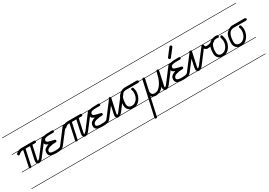

<svg xmlns="http://www.w3.org/2000/svg" viewBox="14 -1412 3556 2535"><g transform="rotate(-30 1791.5 -144.0)"><path d="M385 -280H362V-279Q362 -262 344 -262H301L258 -64Q256 -55 256 -49Q256 -47 258 -43Q265 -43 273.5 -50Q282 -57 291 -67L449 -275Q455 -283 462 -283Q469 -283 475.5 -277.5Q482 -272 482 -266Q482 -258 478 -254L318 -46Q306 -30 293 -21H385V-14H282Q270 -8 258 -8Q246 -8 237 -14H142Q138 -7 131 -7Q117 -7 112 -14H0V-21H110V-23Q110 -28 111 -29L161 -262H146Q133 -262 123 -256.5Q113 -251 105.5 -244.5Q98 -238 92.5 -233Q87 -228 83 -228Q75 -228 69 -234Q63 -240 63 -246Q63 -257 72 -266Q80 -274 90 -280H0V-287H104Q112 -290 121 -293Q136 -297 146 -297H344Q357 -297 361 -287H385ZM197 -262 145 -22V-21H229Q221 -32 221 -51Q221 -62 223 -71L265 -262ZM385 239H0V232H385ZM385 -535H0V-542H385Z M707 -280H636V-279Q636 -269 631.5 -265.5Q627 -262 619 -262Q583 -262 556.5 -261.5Q530 -261 512 -257Q494 -253 485 -244.5Q476 -236 476 -219Q476 -202 506.5 -192Q537 -182 590 -171Q602 -168 602 -156Q602 -136 585 -136Q559 -136 534 -132.5Q509 -129 488.5 -122.5Q468 -116 455.5 -104.5Q443 -93 443 -77Q443 -63 451.5 -57Q460 -51 473.5 -47.5Q487 -44 503 -44H534Q566 -44 584 -49Q602 -54 612 -68L772 -278Q778 -286 785 -286Q792 -286 798.5 -280Q805 -274 805 -267Q805 -260 801 -256L641 -47Q632 -36 622 -28Q616 -24 609 -21H707V-14H591Q581 -11 568 -10Q550 -8 525 -8Q505 -8 484 -10Q472 -11 460 -14H385V-21H442Q427 -27 418 -38Q407 -51 407 -73Q407 -112 430.5 -132Q454 -152 489 -161Q465 -169 452.5 -180Q440 -191 440 -213Q440 -243 450 -259Q459 -272 475 -280H385V-287H493Q512 -292 539 -294Q573 -296 619 -296Q631 -296 634 -287H707ZM707 -535H385V-542H707ZM707 239H385V232H707Z M1091 -280H1068V-279Q1068 -262 1050 -262H1007L964 -64Q962 -55 962 -49Q962 -47 964 -43Q971 -43 979.5 -50Q988 -57 997 -67L1155 -275Q1161 -283 1168 -283Q1175 -283 1181.5 -277.5Q1188 -272 1188 -266Q1188 -258 1184 -254L1024 -46Q1012 -30 999 -21H1091V-14H988Q976 -8 964 -8Q952 -8 943 -14H848Q844 -7 837 -7Q823 -7 818 -14H706V-21H816V-23Q816 -28 817 -29L867 -262H852Q839 -262 829 -256.5Q819 -251 811.5 -244.5Q804 -238 798.5 -233Q793 -228 789 -228Q781 -228 775 -234Q769 -240 769 -246Q769 -257 778 -266Q786 -274 796 -280H706V-287H810Q818 -290 827 -293Q842 -297 852 -297H1050Q1063 -297 1067 -287H1091ZM903 -262 851 -22V-21H935Q927 -32 927 -51Q927 -62 929 -71L971 -262ZM1091 239H706V232H1091ZM1091 -535H706V-542H1091Z M1413 -280H1342V-279Q1342 -269 1337.5 -265.5Q1333 -262 1325 -262Q1289 -262 1262.5 -261.5Q1236 -261 1218 -257Q1200 -253 1191 -244.5Q1182 -236 1182 -219Q1182 -202 1212.5 -192Q1243 -182 1296 -171Q1308 -168 1308 -156Q1308 -136 1291 -136Q1265 -136 1240 -132.5Q1215 -129 1194.5 -122.5Q1174 -116 1161.5 -104.5Q1149 -93 1149 -77Q1149 -63 1157.5 -57Q1166 -51 1179.5 -47.5Q1193 -44 1209 -44H1240Q1272 -44 1290 -49Q1308 -54 1318 -68L1478 -278Q1484 -286 1491 -286Q1498 -286 1504.5 -280Q1511 -274 1511 -267Q1511 -260 1507 -256L1347 -47Q1338 -36 1328 -28Q1322 -24 1315 -21H1413V-14H1297Q1287 -11 1274 -10Q1256 -8 1231 -8Q1211 -8 1190 -10Q1178 -11 1166 -14H1091V-21H1148Q1133 -27 1124 -38Q1113 -51 1113 -73Q1113 -112 1136.5 -132Q1160 -152 1195 -161Q1171 -169 1158.5 -180Q1146 -191 1146 -213Q1146 -243 1156 -259Q1165 -272 1181 -280H1091V-287H1199Q1218 -292 1245 -294Q1279 -296 1325 -296Q1337 -296 1340 -287H1413ZM1413 -535H1091V-542H1413ZM1413 239H1091V232H1413Z M1589 -280H1513Q1513 -279 1512.5 -277.5Q1512 -276 1512 -275L1467 -66Q1466 -57 1466 -51Q1466 -48 1467 -44Q1474 -44 1482.5 -51Q1491 -58 1499 -69L1658 -277Q1664 -285 1671 -285Q1678 -285 1684.5 -279Q1691 -273 1691 -266Q1691 -260 1686 -256L1528 -47Q1514 -30 1500 -21H1589V-14H1489Q1477 -8 1467 -8Q1453 -8 1445 -14H1412V-21H1438Q1430 -35 1430 -52Q1430 -61 1433 -73L1477 -280H1412V-287H1478Q1482 -297 1494 -297Q1503 -297 1508 -292Q1510 -289 1511 -287H1589ZM1589 -535H1412V-542H1589ZM1589 239H1412V232H1589Z M1924 -14H1706H1700H1589V-21H1658Q1642 -28 1628 -40Q1600 -67 1600 -114Q1602 -220 1636 -256Q1648 -270 1661 -280H1589V-287H1671Q1702 -307 1735 -307H1922Q1940 -297 1940 -286Q1934 -271 1916 -271H1735Q1680 -270 1659 -228Q1636 -185 1636 -114Q1636 -50 1700 -50Q1742 -50 1774 -89Q1789 -107 1797.5 -133Q1806 -159 1806 -186Q1806 -213 1800.5 -223.5Q1795 -234 1795 -240Q1795 -246 1800.5 -250.5Q1806 -255 1815 -255Q1827 -255 1830 -247Q1842 -217 1842 -187Q1842 -153 1830.5 -120.5Q1819 -88 1799 -64Q1774 -32 1741 -21H1924ZM1924 -535H1589V-542H1924ZM1924 239H1589V232H1924Z M2318 -14H2217Q2205 -9 2194 -9Q2182 -9 2174 -14H2079Q2059 -7 2040 -7Q2020 -7 2003 -14H1965L1909 241Q1906 254 1894 254Q1883 254 1878.5 250Q1874 246 1874 240Q1874 234 1875 234L1930 -14H1924V-21H1932L1990 -280H1924V-287H1993Q1995 -290 1997 -293Q2000 -297 2007 -297H2010Q2022 -295 2025 -287H2206Q2210 -297 2221 -297Q2231 -297 2236 -292Q2238 -290 2239 -287H2318V-280H2241V-279Q2241 -278 2240 -275Q2239 -272 2239 -271L2195 -66Q2193 -57 2193 -51Q2193 -48 2194 -44Q2202 -44 2210.5 -51Q2219 -58 2227 -69L2385 -277Q2392 -285 2399 -285Q2406 -285 2412 -279Q2418 -273 2418 -266Q2418 -260 2414 -256L2255 -47Q2242 -30 2228 -21H2318ZM2026 -277Q2026 -276 2026 -275L1991 -114Q1988 -106 1988 -93Q1988 -73 2001 -58Q2014 -43 2041 -43Q2076 -43 2102.5 -65Q2129 -87 2149.5 -122Q2170 -157 2183 -199Q2195 -240 2205 -280H2027Q2027 -279 2026 -277ZM2318 239H1924V232H2318ZM2318 -535H1924V-542H2318ZM2167 -22Q2158 -35 2158 -51Q2158 -55 2158.5 -60.5Q2159 -66 2161 -73V-75Q2134 -40 2101 -23Q2099 -22 2097 -21H2167ZM1971 -38 1967 -21H1989Q1979 -28 1971 -38Z M2639 -280H2569V-279Q2569 -269 2564.5 -265.5Q2560 -262 2552 -262Q2516 -262 2489.5 -261.5Q2463 -261 2445 -257Q2427 -253 2418 -244.5Q2409 -236 2409 -219Q2409 -202 2439.5 -192Q2470 -182 2523 -171Q2535 -168 2535 -156Q2535 -136 2518 -136Q2492 -136 2467 -132.5Q2442 -129 2421.5 -122.5Q2401 -116 2388.5 -104.5Q2376 -93 2376 -77Q2376 -63 2384.5 -57Q2393 -51 2406.5 -47.5Q2420 -44 2436 -44H2467Q2499 -44 2517 -49Q2535 -54 2545 -68L2705 -278Q2711 -286 2718 -286Q2725 -286 2731.5 -280Q2738 -274 2738 -267Q2738 -260 2734 -256L2574 -47Q2565 -36 2555 -28Q2549 -24 2542 -21H2639V-14H2524Q2514 -11 2501 -10Q2483 -8 2458 -8Q2438 -8 2417 -10Q2405 -11 2393 -14H2318V-21H2375Q2360 -27 2351 -38Q2340 -51 2340 -73Q2340 -112 2363.5 -132Q2387 -152 2422 -161Q2398 -169 2385.5 -180Q2373 -191 2373 -213Q2373 -243 2383 -259Q2392 -272 2408 -280H2318V-287H2426Q2445 -292 2472 -294Q2506 -296 2552 -296Q2564 -296 2567 -287H2639ZM2459 -342Q2454 -333 2444 -333Q2436 -333 2430 -340Q2424 -347 2424 -354Q2424 -360 2429 -366L2515 -478Q2518 -482 2521.5 -484Q2525 -486 2528 -486Q2535 -486 2542.5 -480Q2550 -474 2550 -467Q2550 -461 2545 -453ZM2639 239H2318V232H2639ZM2639 -535H2318V-542H2639Z M2970 -14H2719Q2706 -8 2693 -8Q2682 -8 2674 -14H2639V-21H2668Q2660 -35 2660 -48Q2660 -61 2662 -73L2706 -280H2639V-287H2707Q2711 -297 2722 -297H2723Q2735 -295 2739 -292Q2741 -290 2742 -287H2970V-280H2912Q2913 -279 2914 -278Q2921 -272 2921 -266V-262Q2921 -242 2952 -242Q2991 -242 3020 -262Q3030 -268 3036 -276Q3042 -284 3048.5 -284Q3055 -284 3061.5 -278Q3068 -272 3068 -266Q3068 -241 3019 -222Q2999 -213 2980 -209.5Q2961 -206 2954 -205.5Q2947 -205 2942 -205H2938Q2934 -205 2930 -206Q2917 -208 2895 -229L2757 -47Q2745 -31 2731 -21H2970ZM2697 -66Q2695 -57 2695 -52Q2695 -47 2696 -44Q2710 -44 2729 -69L2888 -277Q2889 -279 2890 -280H2743ZM2970 -535H2639V-542H2970ZM2970 239H2639V232H2970Z M3232 -280H3149Q3149 -270 3144.5 -264.5Q3140 -259 3133 -259Q3131 -258 3130 -258Q3127 -258 3124 -259Q3118 -262 3114 -262Q3057 -262 3030 -221Q3006 -181 3006 -117Q3006 -82 3022 -66Q3038 -50 3062 -50Q3086 -50 3105.5 -60Q3125 -70 3139 -89Q3172 -129 3172 -191L3167 -217Q3164 -228 3162 -235Q3160 -242 3160 -248Q3160 -254 3164 -259Q3171 -266 3179 -266Q3193 -266 3193 -256Q3200 -239 3208 -191Q3208 -116 3165 -64Q3140 -32 3107 -21H3232V-14H3072H3066H3059H2970V-21H3026Q3009 -28 2996 -41Q2970 -68 2970 -113Q2970 -212 3010 -254Q3025 -270 3043 -280H2970V-287H3058Q3083 -297 3114 -297H3115Q3127 -297 3136 -295H3138Q3144 -292 3147 -287H3232ZM3232 -535H2970V-542H3232ZM3232 239H2970V232H3232Z M3567 -14H3349H3343H3232V-21H3301Q3285 -28 3271 -40Q3243 -67 3243 -114Q3245 -220 3279 -256Q3291 -270 3304 -280H3232V-287H3314Q3345 -307 3378 -307H3565Q3583 -297 3583 -286Q3577 -271 3559 -271H3378Q3323 -270 3302 -228Q3279 -185 3279 -114Q3279 -50 3343 -50Q3385 -50 3417 -89Q3432 -107 3440.5 -133Q3449 -159 3449 -186Q3449 -213 3443.5 -223.5Q3438 -234 3438 -240Q3438 -246 3443.5 -250.5Q3449 -255 3458 -255Q3470 -255 3473 -247Q3485 -217 3485 -187Q3485 -153 3473.5 -120.5Q3462 -88 3442 -64Q3417 -32 3384 -21H3567ZM3567 -535H3232V-542H3567ZM3567 239H3232V232H3567Z"/></g></svg>

Font: Gruenewald VA 1. Klasse
Style: Regular
Weight: 400
Designer: Peter Wiegel
Foundry: Peter Wiegel, nach dem Schriftentwurf von Dr. H. Gr¸newald
Version: Version 0.007